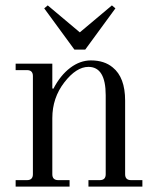

<svg xmlns="http://www.w3.org/2000/svg" viewBox="-20 -692 580 712"><path d="M144 -661 157 -672 276 -572 395 -672 408 -661 296 -508H256ZM38 0V-24H80Q102 -24 102 -46V-410Q102 -432 80 -432H38V-456H174V-364L178 -363Q204 -413 240.5 -440.5Q277 -468 317 -468Q367 -468 398 -442Q444 -405 444 -319V-46Q444 -24 466 -24H508V0H308V-24H350Q372 -24 372 -46V-339Q372 -444 308 -444Q263 -444 218.5 -386.5Q174 -329 174 -254V-46Q174 -24 196 -24H238V0Z"/></svg>

Font: Old Standard TT
Style: Regular
Weight: 400
Designer: Alexey Kryukov <alexios@thessalonica.org.ru>
Version: Version 1.0